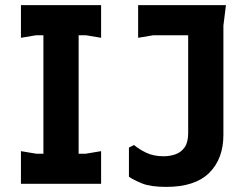

<svg xmlns="http://www.w3.org/2000/svg" viewBox="-20 -720 977 752"><path d="M150 0V-700H288V0ZM62 0V-128L122 -118H316L376 -128V0ZM62 -572V-700H376V-572L316 -582H122ZM631 12Q570 12 536.5 -1.5Q503 -15 485 -28V-142L505 -152Q525 -135 553.5 -121.5Q582 -108 621 -108Q646 -108 668 -116Q690 -124 703.5 -143.5Q717 -163 717 -199V-580V-700H865L855 -620V-192Q855 -98 799.5 -43Q744 12 631 12ZM521 -572V-700H787V-582H581Z"/></svg>

Font: AR One Sans
Style: Bold
Weight: 700
Designer: Niteesh Yadav
Foundry: Niteesh Yadav
Version: Version 1.001;gftools[0.9.33]